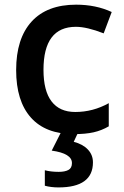

<svg xmlns="http://www.w3.org/2000/svg" viewBox="-20 -570 535 830"><path d="M49.8 0ZM299.8 9.8Q177.2 9.8 113.5 -61.8Q49.8 -133.3 49.8 -267.1Q49.8 -403.3 116.5 -476.6Q183.1 -549.8 309.1 -549.8Q394.5 -549.8 462.9 -518.1L428.2 -425.8Q355.5 -454.1 308.1 -454.1Q168 -454.1 168 -268.1Q168 -177.2 202.9 -131.6Q237.8 -85.9 305.2 -85.9Q381.8 -85.9 450.2 -124V-23.9Q419.4 -5.9 384.5 2Q349.6 9.8 299.8 9.8ZM381.8 131.8Q381.8 240.2 232.9 240.2Q200.7 240.2 173.8 232.9V166Q200.2 172.9 233.9 172.9Q260.3 172.9 275.6 164.8Q291 156.7 291 134.8Q291 93.3 203.6 81.1L244.6 0H318.8L298.8 43Q337.9 53.2 359.9 76.4Q381.8 99.6 381.8 131.8Z"/></svg>

Font: Open Sans Semibold
Style: Regular
Weight: 600
Foundry: Ascender Corporation
Version: Version 1.10; ttfautohint (v1.5.65-e2d9)